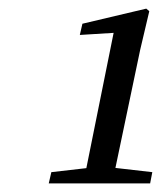

<svg xmlns="http://www.w3.org/2000/svg" viewBox="-20 -851 387 445"><path d="M93 -426H328L333 -452L237 -463H195L99 -452L93 -426ZM173 -426H240L305 -736L326 -825L319 -831L171 -796L165 -770L262 -776L247 -793L173 -426Z"/></svg>

Font: Source Serif 4 Variable
Style: Italic
Weight: 400
Italic angle: -12°
Designer: Frank Grießhammer
Foundry: Adobe Systems Incorporated
Version: Version 4.004;hotconv 1.0.116;makeotfexe 2.5.65601